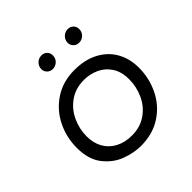

<svg xmlns="http://www.w3.org/2000/svg" viewBox="-184 -850 1005 1005"><g transform="rotate(-45 318.5 -348.0)"><path d="M55 -227Q55 -304 88.5 -372Q122 -440 185.5 -482Q249 -524 334 -524Q411 -524 467 -494.5Q523 -465 552.5 -413Q582 -361 582 -293Q582 -217 549 -148.5Q516 -80 452 -38Q388 4 300 4Q249 4 193 -16.5Q137 -37 96 -88.5Q55 -140 55 -227ZM503 -287Q503 -343 478.5 -380Q454 -417 415 -434.5Q376 -452 333 -452Q271 -452 226 -420.5Q181 -389 157.5 -338.5Q134 -288 134 -233Q134 -183 155 -146Q176 -109 215 -88.5Q254 -68 305 -68Q367 -68 412 -99.5Q457 -131 480 -181.5Q503 -232 503 -287ZM215 -649Q215 -670 230 -685Q245 -700 266 -700Q285 -700 297 -688Q309 -676 309 -658Q309 -636 294 -621.5Q279 -607 258 -607Q240 -607 227.5 -619.5Q215 -632 215 -649ZM410 -649Q410 -670 425 -685Q440 -700 461 -700Q480 -700 492 -688Q504 -676 504 -658Q504 -636 489 -621.5Q474 -607 453 -607Q435 -607 422.5 -619.5Q410 -632 410 -649Z"/></g></svg>

Font: Fixel Italic Variable 20240409 Display Thin
Style: Italic
Weight: 100
Italic angle: -10°
Designer: AlfaBravo + MacPaw
Foundry: Kyrylo Tkachov, Marchela Mozhyna, Serhii Makarenko, Maria Weinstein, Zakhar Kryvoshyya
Version: Version 1.211;Glyphs 3.2 (3225)